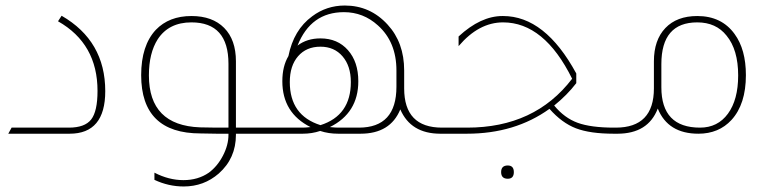

<svg xmlns="http://www.w3.org/2000/svg" viewBox="-20 -484 2795 695"><path d="M10 0 22 -22H229Q287 -22 310 -51.5Q333 -81 333 -155Q333 -326 190 -407L203 -427Q361 -336 361 -154Q361 0 232 0Z M942 -22V0H834V4Q834 89 772 144Q718 191 645 191Q590 191 539 167V141Q591 168 644 168Q697 168 736 141Q767 118 787 79.5Q807 41 807 4V0Q791 0 764 0Q730 -1 706 -1Q491 -1 491 -212Q491 -319 544 -376Q592 -426 673 -426Q749 -426 791.5 -383Q834 -340 834 -262V-22ZM807 -253Q807 -403 673 -403Q591 -403 551 -342Q519 -292 519 -211Q519 -30 704 -23Q728 -23 763 -22Q790 -22 807 -22Z M1580 -22H1591V0H1574Q1467 0 1429 -88Q1393 0 1285 0H1204Q1169 0 1139 -10Q1109 0 1076 0H922V-22H1076Q1086 -22 1104 -24Q1002 -75 1002 -190Q1002 -244 1024 -281Q1043 -376 1110 -425Q1162 -464 1228 -464Q1320 -464 1383 -395Q1443 -330 1443 -229V-164Q1443 -22 1580 -22ZM1279 -22Q1415 -22 1415 -170V-229Q1415 -332 1348 -392Q1295 -440 1225 -440Q1105 -440 1057 -319Q1091 -345 1140 -345Q1202 -345 1239.5 -302.5Q1277 -260 1277 -190Q1277 -75 1174 -24Q1194 -22 1204 -22ZM1140 -31Q1250 -66 1250 -187Q1250 -245 1220 -280Q1190 -315 1140 -315Q1089 -315 1059 -280.5Q1029 -246 1029 -187Q1029 -66 1140 -31Z M2203 -22H2218V0H2202Q2116 0 2065 -19.5Q2014 -39 1969 -90Q1844 0 1670 0H1571V-22H1671Q1916 -22 2051 -199Q1950 -403 1801 -403Q1713 -403 1640 -317V-352Q1720 -426 1799 -426H1801Q1953 -426 2066 -218V-183Q2033 -140 1986 -102Q2023 -57 2071 -39.5Q2119 -22 2203 -22ZM1818 115Q1840 115 1840 139Q1840 163 1818 163Q1794 163 1794 139Q1794 115 1818 115Z M2347 -262Q2347 -339 2388.5 -382.5Q2430 -426 2504 -426Q2592 -426 2639 -361Q2680 -305 2680 -212Q2680 -107 2628 -50Q2582 0 2508 0Q2398 0 2361 -91Q2326 0 2215 0H2198V-22H2209Q2347 -22 2347 -164V-166V-172ZM2374 -168Q2374 -22 2514 -22Q2578 -22 2615 -72.5Q2652 -123 2652 -211Q2652 -304 2610 -355Q2572 -403 2504 -403Q2374 -403 2374 -252Z"/></svg>

Font: Tajawal ExtraLight
Style: Regular
Weight: 275
Designer: Boutros Fonts
Foundry: Created by Boutros International 2017
Version: Version 1.700